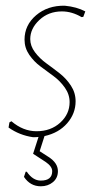

<svg xmlns="http://www.w3.org/2000/svg" viewBox="-20 -475 346 673"><path d="M207 -455Q249 -451 279 -435L272 -416L266 -415Q232 -435 197 -435Q150 -435 118 -405Q86 -375 86 -338Q86 -314 102.5 -292Q119 -270 142.5 -253Q166 -236 189 -218Q212 -200 228.5 -175Q245 -150 245 -120Q245 -77 215.5 -43Q186 -9 136 2L119 55L150 75Q183 96 183 125Q183 149 165.5 163.5Q148 178 123 178Q86 178 64 145L70 127H74Q95 158 123 158Q163 158 163 125Q163 108 139 92L96 64L115 5Q109 6 96 6Q48 -1 10 -28L13 -46L20 -50Q61 -15 108 -15Q158 -15 191 -45Q224 -75 224 -117Q224 -144 207.5 -167.5Q191 -191 168 -208Q145 -225 122 -242Q99 -259 82.5 -283Q66 -307 66 -336Q66 -387 106.5 -421.5Q147 -456 207 -455Z"/></svg>

Font: Alegreya Sans Thin
Style: Italic
Weight: 100
Italic angle: -7°
Designer: Juan Pablo del Peral
Foundry: Huerta Tipografica
Version: Version 2.007